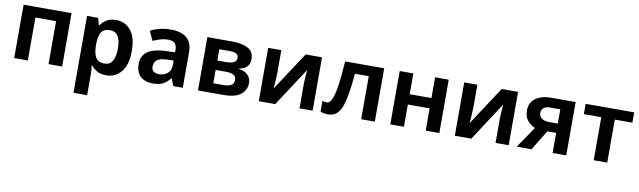

<svg xmlns="http://www.w3.org/2000/svg" viewBox="-44 -1121 6415 1928"><g transform="rotate(10 3163.5 -157.5)"><path d="M568 -544V0H429V-438H218V0H79V-544Z M979 -443Q1088 -443 1088 -275Q1088 -193 1062 -148Q1036 -103 981 -103Q915 -103 890 -147.5Q865 -192 865 -274V-290Q867 -367 892 -405Q917 -443 979 -443ZM1022 -554Q962 -554 924.5 -530Q887 -506 865 -473H859L839 -544H726V240H865V20Q865 -21 857 -61H865Q887 -33 923 -11.5Q959 10 1019 10Q1112 10 1171 -62Q1230 -134 1230 -273Q1230 -412 1173 -483Q1116 -554 1022 -554Z M1660 -254V-209Q1660 -152 1625 -122.5Q1590 -93 1539 -93Q1505 -93 1483.5 -108Q1462 -123 1462 -160Q1462 -200 1492 -225Q1522 -250 1599 -252ZM1577 -555Q1520 -555 1467 -542Q1414 -529 1372 -507L1417 -411Q1455 -428 1493 -439.5Q1531 -451 1571 -451Q1660 -451 1660 -363V-337L1566 -334Q1320 -325 1320 -161Q1320 -73 1368 -31.5Q1416 10 1489 10Q1557 10 1595.5 -10Q1634 -30 1669 -74H1673L1701 0H1798V-364Q1798 -555 1577 -555Z M2428 -403Q2428 -482 2365 -513Q2302 -544 2208 -544H1953V0H2208Q2335 0 2390 -46Q2445 -92 2445 -162Q2445 -213 2410.5 -245Q2376 -277 2320 -284V-288Q2428 -307 2428 -403ZM2288 -391Q2288 -330 2186 -330H2092V-445H2202Q2288 -445 2288 -391ZM2302 -169Q2302 -130 2273 -114Q2244 -98 2198 -98H2092V-234H2196Q2302 -234 2302 -169Z M2707 -544H2573V0H2741L2997 -393Q2996 -370 2992 -320.5Q2988 -271 2988 -234V0H3122V-544H2955L2697 -151Q2699 -167 2703 -222.5Q2707 -278 2707 -310Z M3756 0V-544H3358Q3346 -370 3330 -275Q3314 -180 3293.5 -143Q3273 -106 3247 -106Q3225 -106 3202 -115V-5Q3233 10 3281 10Q3375 10 3415.5 -93.5Q3456 -197 3476 -439H3617V0Z M4053 -544V-332H4275V-544H4414V0H4275V-227H4053V0H3914V-544Z M4706 -544H4572V0H4740L4996 -393Q4995 -370 4991 -320.5Q4987 -271 4987 -234V0H5121V-544H4954L4696 -151Q4698 -167 4702 -222.5Q4706 -278 4706 -310Z M5377 -376Q5377 -404 5397.5 -424.5Q5418 -445 5461 -445H5569V-300H5479Q5433 -300 5405 -320Q5377 -340 5377 -376ZM5354 0 5479 -205H5569V0H5708V-544H5457Q5361 -544 5301 -501Q5241 -458 5241 -377Q5241 -310 5274.5 -272Q5308 -234 5351 -217L5203 0Z M6305 -439H6126V0H5988V-439H5810V-544H6305Z"/></g></svg>

Font: Noto Sans UI
Style: Bold
Weight: 700
Designer: Monotype Design Team
Foundry: Monotype Imaging Inc.
Version: Version 1.901